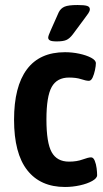

<svg xmlns="http://www.w3.org/2000/svg" viewBox="-20 -738 410 765"><path d="M239 7Q141 7 88.5 -60Q36 -127 36 -261Q36 -393 87 -461.5Q138 -530 239 -530Q268 -530 296 -524Q324 -518 343 -508Q362 -498 362 -486Q362 -476 358.5 -459Q355 -442 349 -429Q343 -416 334 -416Q323 -416 303.5 -422.5Q284 -429 255 -429Q207 -429 186 -391.5Q165 -354 165 -262Q165 -169 186 -131.5Q207 -94 255 -94Q286 -94 309 -102.5Q332 -111 343 -111Q352 -111 357.5 -97.5Q363 -84 365 -67.5Q367 -51 367 -40Q367 -28 347.5 -17Q328 -6 298.5 0.5Q269 7 239 7ZM206 -573Q186 -573 179 -577Q172 -581 172 -588Q172 -595 182 -617L214 -689Q222 -705 237.5 -711.5Q253 -718 289 -718Q316 -718 327 -714.5Q338 -711 338 -701Q338 -694 332 -685Q326 -676 316 -663L270 -601Q257 -584 244 -578.5Q231 -573 206 -573Z"/></svg>

Font: Asap Condensed SemiBold
Style: Regular
Weight: 600
Width: 3
Designer: Pablo Cosgaya
Foundry: Omnibus-Type
Version: Version 3.001; ttfautohint (v1.8.4.7-5d5b)